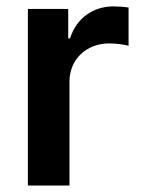

<svg xmlns="http://www.w3.org/2000/svg" viewBox="-20 -573 437 593"><path d="M66.1 0H194.6V-320.7C194.6 -389.9 246.8 -438.9 317.5 -438.9C339.1 -438.9 366.1 -435 377.1 -431.5V-549.7C365.4 -551.8 345.2 -553.3 331 -553.3C268.5 -553.3 216.3 -517.8 196.4 -454.5H190.7V-545.5H66.1Z"/></svg>

Font: Margiela Sans Semi Bold
Style: Regular
Weight: 600
Designer: Stefan Endress, Andreas Faust
Version: Version 1.100;FEAKit 1.0